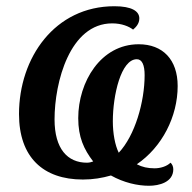

<svg xmlns="http://www.w3.org/2000/svg" viewBox="-20 -566 617 616"><path d="M458 30C490 30 536 19 536 -23C536 -32 532 -40 527 -44C515 -32 494 -26 476 -26C454 -26 436 -30 419 -39C500 -94 550 -192 550 -290C550 -375 502 -424 425 -424C303 -424 231 -303 231 -187C231 -126 249 -87 279 -48C274 -46 266 -44 259 -44C197 -44 155 -88 155 -183C155 -302 204 -491 340 -491C371 -491 394 -481 407 -471C415 -478 427 -489 427 -507C427 -530 403 -546 347 -546C156 -546 41 -381 41 -200C41 -62 118 10 246 10C279 10 308 5 336 -3C377 20 421 30 458 30ZM361 -76C349 -100 342 -138 342 -177C342 -260 368 -376 419 -376C436 -376 444 -357 444 -325C444 -239 413 -131 361 -76Z"/></svg>

Font: Noto Serif Condensed SemiBold
Style: Italic
Weight: 600
Width: 3
Italic angle: -12°
Designer: Monotype Design Team
Foundry: Monotype Imaging Inc.
Version: Version 2.014